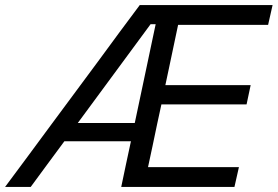

<svg xmlns="http://www.w3.org/2000/svg" viewBox="-58 -733 1089 753"><path d="M-38 0Q4 -56.5 51.5 -120.5Q98.5 -184.5 140.5 -241L325 -490Q368.5 -549.5 409.2 -604.5Q450 -659.5 490 -713H1011L993.5 -635.5H640.5Q632 -594 623 -552.5Q614 -510.5 604 -462.5L590.5 -399H925L909 -323.5H575L558.5 -247.5Q549 -201.5 540.2 -160Q531.5 -118.5 522.5 -77.5H879L861.5 0H417.5Q427 -45.5 436 -88.2Q445 -131 455.5 -179H194.5Q161.5 -134.5 127.8 -88.8Q94 -43 62.5 0ZM252.5 -258 247 -250.5H470.5L517.5 -472.5Q527.5 -520 536 -560.2Q544.5 -600.5 552.5 -638H532.5Z"/></svg>

Font: Heraclito
Style: Italic
Weight: 400
Italic angle: -12°
Designer: Kostas Bartsokas (font) & Cristiano Sobral (main changes)
Foundry: Kostas Bartsokas (font) & Cristiano Sobral (main changes)
Version: Version 1.00;July 8, 2020;FontCreator 13.0.0.2655 64-bit